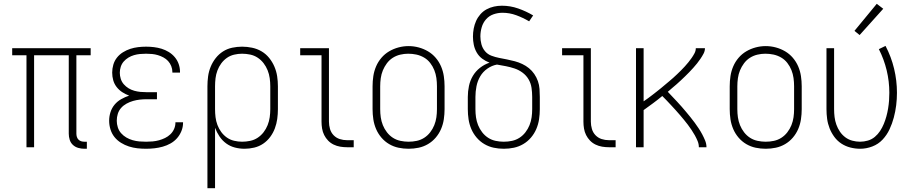

<svg xmlns="http://www.w3.org/2000/svg" viewBox="-20 -773 4790 1008"><path d="M423 8Q407 8 391 3.5Q375 -1 363 -12Q351 -23 346 -39Q341 -55 341 -71V-483H159V0H119V-483H44V-520H456V-483H381V-71Q381 -63 383.5 -54.5Q386 -46 392 -40Q398 -34 406 -31.5Q414 -29 423 -29H436V8Z M747 8Q724 8 701.5 5.5Q679 3 657 -4Q635 -11 615 -23.5Q595 -36 581 -53.5Q567 -71 560 -93.5Q553 -116 553 -139Q553 -162 560 -184Q567 -206 581.5 -223.5Q596 -241 616.5 -252.5Q637 -264 658 -271Q639 -278 622 -289Q605 -300 592.5 -316Q580 -332 574.5 -351.5Q569 -371 569 -392Q569 -413 575 -433.5Q581 -454 594 -470.5Q607 -487 625.5 -498.5Q644 -510 664 -516.5Q684 -523 705 -525.5Q726 -528 747 -528Q768 -528 788.5 -525.5Q809 -523 828.5 -517Q848 -511 866 -500Q884 -489 897.5 -473Q911 -457 918 -437Q925 -417 925 -397Q925 -395 925 -394Q925 -393 925 -392H885Q885 -393 885 -393.5Q885 -394 885 -395Q885 -411 879 -426Q873 -441 862.5 -452.5Q852 -464 838 -471.5Q824 -479 809 -483.5Q794 -488 778.5 -489.5Q763 -491 747 -491Q731 -491 715 -489.5Q699 -488 683.5 -483.5Q668 -479 654 -470.5Q640 -462 629.5 -450Q619 -438 614 -422.5Q609 -407 609 -391Q609 -375 614 -359Q619 -343 630 -330.5Q641 -318 655 -309.5Q669 -301 685 -296.5Q701 -292 717.5 -290.5Q734 -289 750 -289H804V-252H750Q732 -252 714 -250Q696 -248 678.5 -243Q661 -238 644.5 -229Q628 -220 616 -206.5Q604 -193 598.5 -175.5Q593 -158 593 -139Q593 -122 598.5 -104.5Q604 -87 616 -73.5Q628 -60 643.5 -51Q659 -42 676.5 -37Q694 -32 711.5 -30.5Q729 -29 747 -29Q764 -29 781 -30.5Q798 -32 814.5 -36.5Q831 -41 846.5 -48.5Q862 -56 874.5 -68Q887 -80 894 -96Q901 -112 901 -129Q901 -129 901 -129.5Q901 -130 901 -131H941Q941 -130 941 -129.5Q941 -129 941 -128Q941 -106 932.5 -85Q924 -64 909.5 -47.5Q895 -31 875.5 -20Q856 -9 834.5 -3Q813 3 791 5.5Q769 8 747 8Z M1069 215V-320Q1069 -346 1072.5 -372Q1076 -398 1086 -422.5Q1096 -447 1112.5 -468Q1129 -489 1151 -503Q1173 -517 1199 -522.5Q1225 -528 1251 -528Q1277 -528 1303.5 -522.5Q1330 -517 1353 -503.5Q1376 -490 1393 -469Q1410 -448 1420.5 -423.5Q1431 -399 1435 -373Q1439 -347 1439 -320V-200Q1439 -174 1435.5 -148.5Q1432 -123 1423 -99Q1414 -75 1398.5 -54Q1383 -33 1361.5 -18.5Q1340 -4 1314.5 2Q1289 8 1264 8Q1238 8 1213 1.5Q1188 -5 1167.5 -20Q1147 -35 1132.5 -56.5Q1118 -78 1109 -102V215ZM1251 -29Q1272 -29 1293.5 -33.5Q1315 -38 1333 -50Q1351 -62 1364 -79Q1377 -96 1385 -116Q1393 -136 1396 -157.5Q1399 -179 1399 -200V-320Q1399 -341 1396 -362.5Q1393 -384 1385 -404Q1377 -424 1364 -441Q1351 -458 1333 -470Q1315 -482 1293.5 -486.5Q1272 -491 1251 -491Q1230 -491 1209 -486Q1188 -481 1171 -469Q1154 -457 1141.5 -440Q1129 -423 1121.5 -403Q1114 -383 1111.5 -362Q1109 -341 1109 -320V-200Q1109 -179 1111.5 -158Q1114 -137 1121.5 -117Q1129 -97 1141.5 -80Q1154 -63 1171 -51Q1188 -39 1209 -34Q1230 -29 1251 -29Z M1802 0Q1784 0 1766 -3Q1748 -6 1731.5 -14Q1715 -22 1702.5 -35Q1690 -48 1682 -64Q1674 -80 1671 -98Q1668 -116 1668 -134V-483H1556V-520H1707V-134Q1707 -115 1712.5 -96Q1718 -77 1731.5 -63Q1745 -49 1763.5 -43Q1782 -37 1802 -37H1837V0Z M2125 8Q2098 8 2072 2.5Q2046 -3 2023 -16.5Q2000 -30 1982.5 -50.5Q1965 -71 1954.5 -95.5Q1944 -120 1940 -146.5Q1936 -173 1936 -200V-320Q1936 -347 1940 -373.5Q1944 -400 1954.5 -424.5Q1965 -449 1982.5 -469.5Q2000 -490 2023 -503.5Q2046 -517 2072 -524Q2098 -531 2125 -531Q2152 -531 2178 -524Q2204 -517 2227 -503.5Q2250 -490 2267.5 -469.5Q2285 -449 2295.5 -424.5Q2306 -400 2310 -373.5Q2314 -347 2314 -320V-200Q2314 -173 2310 -146.5Q2306 -120 2295.5 -95.5Q2285 -71 2267.5 -50.5Q2250 -30 2227 -16.5Q2204 -3 2178 2.5Q2152 8 2125 8ZM2125 -29Q2147 -29 2168 -33.5Q2189 -38 2207 -49.5Q2225 -61 2238.5 -78.5Q2252 -96 2260 -116Q2268 -136 2271 -157Q2274 -178 2274 -200V-320Q2274 -342 2271 -363.5Q2268 -385 2260 -405Q2252 -425 2238.5 -442.5Q2225 -460 2206 -471Q2187 -482 2166 -486.5Q2145 -491 2123 -491Q2102 -491 2081 -486Q2060 -481 2042 -469.5Q2024 -458 2011 -440.5Q1998 -423 1990 -403.5Q1982 -384 1979 -362.5Q1976 -341 1976 -320V-200Q1976 -178 1979 -157Q1982 -136 1990 -116Q1998 -96 2011.5 -78.5Q2025 -61 2043 -49.5Q2061 -38 2082.5 -33.5Q2104 -29 2125 -29Z M2625 8Q2598 8 2572 2.5Q2546 -3 2523 -16.5Q2500 -30 2482.5 -50.5Q2465 -71 2454.5 -95.5Q2444 -120 2440 -146.5Q2436 -173 2436 -200V-264Q2436 -293 2442 -321.5Q2448 -350 2462.5 -374.5Q2477 -399 2500 -417Q2523 -435 2550 -444Q2529 -452 2511.5 -465Q2494 -478 2483 -497Q2472 -516 2467.5 -537.5Q2463 -559 2463 -581Q2463 -602 2467 -623Q2471 -644 2479.5 -663Q2488 -682 2502 -698Q2516 -714 2534.5 -724Q2553 -734 2573.5 -738.5Q2594 -743 2615 -743Q2659 -743 2700.5 -728.5Q2742 -714 2779 -692L2758 -661Q2726 -680 2690.5 -693Q2655 -706 2618 -706Q2594 -706 2571 -698Q2548 -690 2532 -672Q2516 -654 2509 -630Q2502 -606 2502 -582Q2502 -561 2507.5 -540.5Q2513 -520 2526.5 -504Q2540 -488 2560 -480.5Q2580 -473 2600.5 -469Q2621 -465 2641.5 -461Q2662 -457 2682.5 -451.5Q2703 -446 2722 -437Q2741 -428 2757 -415Q2773 -402 2785 -384.5Q2797 -367 2804 -347Q2811 -327 2812.5 -306Q2814 -285 2814 -264V-200Q2814 -173 2810 -146.5Q2806 -120 2795.5 -95.5Q2785 -71 2767.5 -50.5Q2750 -30 2727 -16.5Q2704 -3 2678 2.5Q2652 8 2625 8ZM2625 -29Q2647 -29 2668 -33.5Q2689 -38 2707 -49.5Q2725 -61 2738.5 -78.5Q2752 -96 2760 -116Q2768 -136 2771 -157Q2774 -178 2774 -200V-264Q2774 -288 2770.5 -312Q2767 -336 2755 -356.5Q2743 -377 2723.5 -391.5Q2704 -406 2681.5 -413.5Q2659 -421 2636 -425.5Q2613 -430 2589 -434Q2562 -429 2538.5 -412.5Q2515 -396 2501 -372Q2487 -348 2481.5 -320Q2476 -292 2476 -264V-200Q2476 -178 2479 -157Q2482 -136 2490 -116Q2498 -96 2511.5 -78.5Q2525 -61 2543 -49.5Q2561 -38 2582 -33.5Q2603 -29 2625 -29Z M3177 0Q3159 0 3141 -3Q3123 -6 3106.5 -14Q3090 -22 3077.5 -35Q3065 -48 3057 -64Q3049 -80 3046 -98Q3043 -116 3043 -134V-483H2931V-520H3082V-134Q3082 -115 3087.5 -96Q3093 -77 3106.5 -63Q3120 -49 3138.5 -43Q3157 -37 3177 -37H3212V0Z M3319 0V-520H3359V-241Q3371 -249 3382.5 -257.5Q3394 -266 3405 -274.5Q3416 -283 3427.5 -292Q3439 -301 3450 -310Q3461 -319 3471.5 -328Q3482 -337 3493 -346Q3504 -355 3514.5 -364.5Q3525 -374 3535.5 -384Q3546 -394 3556 -404Q3566 -414 3575.5 -424.5Q3585 -435 3594 -446Q3603 -457 3611 -468.5Q3619 -480 3626 -493Q3633 -506 3633 -520H3681Q3681 -505 3673.5 -491Q3666 -477 3657.5 -464.5Q3649 -452 3639.5 -440Q3630 -428 3619.5 -416.5Q3609 -405 3598.5 -394Q3588 -383 3577 -372.5Q3566 -362 3555 -351.5Q3544 -341 3532.5 -331Q3521 -321 3509 -311Q3497 -301 3486 -291Q3498 -278 3510.5 -265Q3523 -252 3535 -239Q3547 -226 3559 -212.5Q3571 -199 3582.5 -185Q3594 -171 3605.5 -157Q3617 -143 3627.5 -128.5Q3638 -114 3648 -99Q3658 -84 3666.5 -68Q3675 -52 3682 -35Q3689 -18 3689 0H3649Q3649 -17 3642.5 -32.5Q3636 -48 3628 -62.5Q3620 -77 3610.5 -91Q3601 -105 3591 -118.5Q3581 -132 3570 -145Q3559 -158 3548.5 -170.5Q3538 -183 3526.5 -195.5Q3515 -208 3503.5 -220.5Q3492 -233 3480.5 -245Q3469 -257 3457 -269Q3433 -249 3408.5 -231Q3384 -213 3359 -195V0Z M4000 8Q3973 8 3947 2.5Q3921 -3 3898 -16.5Q3875 -30 3857.5 -50.5Q3840 -71 3829.5 -95.5Q3819 -120 3815 -146.5Q3811 -173 3811 -200V-320Q3811 -347 3815 -373.5Q3819 -400 3829.5 -424.5Q3840 -449 3857.5 -469.5Q3875 -490 3898 -503.5Q3921 -517 3947 -524Q3973 -531 4000 -531Q4027 -531 4053 -524Q4079 -517 4102 -503.5Q4125 -490 4142.5 -469.5Q4160 -449 4170.5 -424.5Q4181 -400 4185 -373.5Q4189 -347 4189 -320V-200Q4189 -173 4185 -146.5Q4181 -120 4170.5 -95.5Q4160 -71 4142.5 -50.5Q4125 -30 4102 -16.5Q4079 -3 4053 2.5Q4027 8 4000 8ZM4000 -29Q4022 -29 4043 -33.5Q4064 -38 4082 -49.5Q4100 -61 4113.5 -78.5Q4127 -96 4135 -116Q4143 -136 4146 -157Q4149 -178 4149 -200V-320Q4149 -342 4146 -363.5Q4143 -385 4135 -405Q4127 -425 4113.5 -442.5Q4100 -460 4081 -471Q4062 -482 4041 -486.5Q4020 -491 3998 -491Q3977 -491 3956 -486Q3935 -481 3917 -469.5Q3899 -458 3886 -440.5Q3873 -423 3865 -403.5Q3857 -384 3854 -362.5Q3851 -341 3851 -320V-200Q3851 -178 3854 -157Q3857 -136 3865 -116Q3873 -96 3886.5 -78.5Q3900 -61 3918 -49.5Q3936 -38 3957.5 -33.5Q3979 -29 4000 -29Z M4496 8Q4470 8 4444.5 1.5Q4419 -5 4397.5 -19Q4376 -33 4360.5 -54Q4345 -75 4335.5 -99Q4326 -123 4322.5 -148.5Q4319 -174 4319 -200V-520H4359V-200Q4359 -179 4361.5 -158.5Q4364 -138 4371 -118.5Q4378 -99 4389.5 -82Q4401 -65 4417.5 -52.5Q4434 -40 4454.5 -34.5Q4475 -29 4495 -29Q4516 -29 4536.5 -35Q4557 -41 4573 -54.5Q4589 -68 4600.5 -85.5Q4612 -103 4620 -122.5Q4628 -142 4633.5 -162Q4639 -182 4642.5 -203Q4646 -224 4647.5 -244.5Q4649 -265 4649 -286Q4649 -346 4635 -404Q4621 -462 4594 -515L4629 -532Q4659 -475 4674 -412.5Q4689 -350 4689 -286Q4689 -253 4685 -220.5Q4681 -188 4672.5 -156Q4664 -124 4650 -94Q4636 -64 4613.5 -40Q4591 -16 4559.5 -4Q4528 8 4496 8ZM4493 -589 4466 -611 4583 -753 4617 -727Z"/></svg>

Font: Zed Sans Extralight
Style: Regular
Weight: 200
Designer: Belleve Invis
Foundry: Belleve Invis
Version: Version 1.0.0; ttfautohint (v1.8.4)